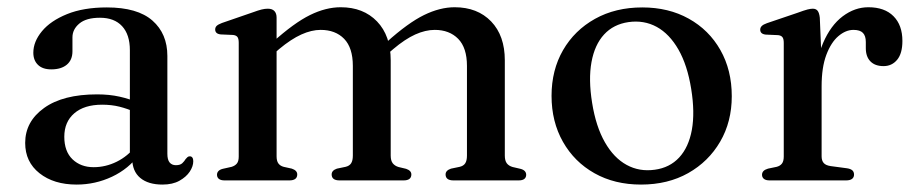

<svg xmlns="http://www.w3.org/2000/svg" viewBox="-20 -498 2526 530"><path d="M345 -60.5V-70L338.5 -73V-359.5Q338.5 -402.5 317 -425.8Q295.5 -449 256 -449Q218 -449 199 -433Q180 -417 180 -395V-356.5Q180 -332.5 164.5 -319.5Q149 -306.5 121.5 -306.5Q97.5 -306.5 84.8 -319Q72 -331.5 72 -352.5Q72 -383 95.8 -411.8Q119.5 -440.5 165 -459Q210.5 -477.5 275 -477.5Q359.5 -477.5 400.8 -441.2Q442 -405 442 -343.5V-73.5Q442 -57 448.2 -49.5Q454.5 -42 465.5 -42Q477.5 -42 483.2 -47.5Q489 -53 492.5 -59Q495 -62 497.5 -64.2Q500 -66.5 504 -66.5Q508.5 -66.5 511 -63Q513.5 -59.5 513.5 -53Q513.5 -39 503.8 -24.2Q494 -9.5 475.2 1Q456.5 11.5 428.5 11.5Q389 11.5 367 -7Q345 -25.5 345 -60.5ZM49.5 -103.5Q49.5 -162.5 101.8 -200Q154 -237.5 248 -237.5Q282 -237.5 310 -231.2Q338 -225 359.5 -215L352 -189Q331.5 -198 309.8 -203.5Q288 -209 262 -209Q212.5 -209 185 -185.2Q157.5 -161.5 157.5 -120.5Q157.5 -80 180.2 -58.2Q203 -36.5 238.5 -36.5Q271.5 -36.5 302 -51.5Q332.5 -66.5 354.5 -94.5L364.5 -72Q335.5 -32 289.2 -10.2Q243 11.5 191.5 11.5Q128.5 11.5 89 -19.8Q49.5 -51 49.5 -103.5Z M743.5 -449.5V-66.5Q743.5 -53.5 748.5 -46.8Q753.5 -40 763 -37.5L785.5 -32.5Q800.5 -27.5 800.5 -16.5Q800.5 0 778.5 0H600Q589.5 0 584.2 -4.2Q579 -8.5 579 -15.5Q579 -21.5 583 -25.8Q587 -30 595 -32L619.5 -37.5Q629 -40.5 634 -46.8Q639 -53 639 -66V-380Q639 -391 635.5 -395.8Q632 -400.5 623.5 -401.5L589 -403Q581 -404 577.5 -407.5Q574 -411 574 -416.5Q574 -422.5 578 -426.5Q582 -430.5 592.5 -434.5L678 -464Q693 -469.5 702.2 -471.8Q711.5 -474 719 -474Q731.5 -474 737.5 -467.5Q743.5 -461 743.5 -449.5ZM729.5 -344 711 -363 732.5 -381.5Q792 -435 835.8 -456.5Q879.5 -478 920.5 -478Q983 -478 1020.8 -438.8Q1058.5 -399.5 1058.5 -331.5V-68.5Q1058.5 -54.5 1064.2 -47.2Q1070 -40 1080 -37L1101 -32Q1115.5 -27 1115.5 -16.5Q1115.5 0 1094 0H917.5Q895.5 0 895.5 -16.5Q895.5 -27.5 910 -32.5L934 -37.5Q944.5 -40 949.2 -47.2Q954 -54.5 954 -68.5V-316Q954 -366 930 -390.8Q906 -415.5 865 -415.5Q840 -415.5 811.8 -402.8Q783.5 -390 750.5 -362.5ZM1044 -344 1025.5 -363 1047 -381.5Q1106.5 -435 1150.5 -456.5Q1194.5 -478 1235 -478Q1298 -478 1335.8 -438.8Q1373.5 -399.5 1373.5 -331.5V-68.5Q1373.5 -54.5 1379 -47.2Q1384.5 -40 1395 -37L1416.5 -32Q1424.5 -30 1428.5 -25.8Q1432.5 -21.5 1432.5 -15.5Q1432.5 -8.5 1427.5 -4.2Q1422.5 0 1411.5 0H1232Q1210 0 1210 -16.5Q1210 -27.5 1225 -32.5L1249 -37.5Q1259.5 -40 1264.2 -47.2Q1269 -54.5 1269 -68.5V-316Q1269 -366 1244.8 -390.8Q1220.5 -415.5 1180 -415.5Q1154.5 -415.5 1126.2 -402.8Q1098 -390 1065.5 -362.5Z M1753 -477.5Q1825.5 -477.5 1881.2 -446.5Q1937 -415.5 1968.5 -360Q2000 -304.5 2000 -232.5Q2000 -162 1968 -107Q1936 -52 1879.8 -20.2Q1823.5 11.5 1749.5 11.5Q1676.5 11.5 1621 -19.8Q1565.5 -51 1534 -106.5Q1502.5 -162 1502.5 -233.5Q1502.5 -304.5 1534.2 -359.5Q1566 -414.5 1622.5 -446Q1679 -477.5 1753 -477.5ZM1787.5 -29.5Q1828.5 -35 1854.8 -63.2Q1881 -91.5 1889.8 -139.5Q1898.5 -187.5 1888 -252.5Q1877.5 -318 1852.8 -361.2Q1828 -404.5 1792.8 -423.8Q1757.5 -443 1715 -437Q1673.5 -431 1647.5 -402.8Q1621.5 -374.5 1612.8 -326.8Q1604 -279 1614.5 -214Q1625 -148.5 1649.8 -105.2Q1674.5 -62 1709.8 -42.8Q1745 -23.5 1787.5 -29.5Z M2231 -259.5Q2231 -330.5 2252 -379.2Q2273 -428 2306.2 -453Q2339.5 -478 2377 -478Q2422 -478 2446.5 -453.2Q2471 -428.5 2471 -385Q2471 -350.5 2456.5 -333Q2442 -315.5 2419 -315.5Q2395.5 -315.5 2382.8 -328.5Q2370 -341.5 2370 -365V-382Q2370 -399 2362 -407.2Q2354 -415.5 2336 -415.5Q2314.5 -415.5 2294.2 -398.2Q2274 -381 2261 -346.5Q2248 -312 2248 -259.5ZM2243 -449 2248 -329V-66.5Q2248 -54.5 2253.8 -48Q2259.5 -41.5 2273 -39.5L2318 -33.5Q2328 -32 2332.8 -27.8Q2337.5 -23.5 2337.5 -16Q2337.5 -8.5 2332 -4.2Q2326.5 0 2315.5 0H2104.5Q2094 0 2088.8 -4.2Q2083.5 -8.5 2083.5 -15.5Q2083.5 -21.5 2087.5 -25.8Q2091.5 -30 2100 -32.5L2124 -37.5Q2133.5 -40 2138.5 -46.5Q2143.5 -53 2143.5 -66V-379.5Q2143.5 -390.5 2140 -395.2Q2136.5 -400 2128 -401L2093.5 -402.5Q2085.5 -403.5 2082 -407Q2078.5 -410.5 2078.5 -416Q2078.5 -422 2082.8 -426.2Q2087 -430.5 2097 -434L2181 -462.5Q2200 -469.5 2209 -471.8Q2218 -474 2223.5 -474Q2232.5 -474 2237 -468.2Q2241.5 -462.5 2243 -449Z"/></svg>

Font: Fraunces 24pt
Style: Regular
Weight: 400
Version: Version 1.000;[b76b70a41]